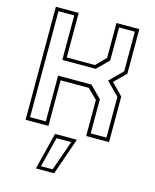

<svg xmlns="http://www.w3.org/2000/svg" viewBox="-138 -792 926 1149"><g transform="rotate(15 324.5 -217.5)"><path d="M62.5 0V-700H204V-424H378.5L438 -483.5V-700H579.5V-424L509 -354L579.5 -282.5V0H438V-223.5L378.5 -282.5H204V0ZM84.5 -22H182V-305.5H388.5L460 -234V-22H557.5V-274.5L479 -354.5L557.5 -433V-678.5H460V-474L389 -403H182V-678.5H84.5ZM197.5 265 254.5 36H390L310.5 265ZM223.5 244.5H295.5L361 58.5H270Z"/></g></svg>

Font: Tourney Thin ExtraLight
Style: Regular
Weight: 250
Version: Version 1.015